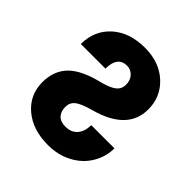

<svg xmlns="http://www.w3.org/2000/svg" viewBox="-156 -647 765 765"><g transform="rotate(45 227.0 -264.0)"><path d="M170.4 -146.5Q170.4 -121.6 184.3 -106.4Q198.2 -91.3 226.1 -91.3Q258.8 -91.3 276.6 -111.6Q294.4 -131.8 295.4 -168.5H425.8Q425.8 -121.1 400.9 -79.6Q376 -38.1 330.8 -14.2Q285.6 9.8 229 9.8Q143.1 9.8 89.6 -35.4Q36.1 -80.6 36.1 -151.9Q36.1 -216.8 75.7 -256.6Q115.2 -296.4 207 -317.9Q245.6 -328.6 262.5 -342.8Q279.3 -356.9 279.3 -380.4Q279.3 -405.8 264.4 -421.4Q249.5 -437 229 -437Q175.8 -437 175.8 -367.7H37.1Q37.1 -443.8 89.6 -491Q142.1 -538.1 228.5 -538.1Q309.6 -538.1 360.6 -491.2Q411.6 -444.3 411.6 -373.5Q411.6 -256.3 256.3 -213.9Q206.1 -200.2 188.2 -185.5Q170.4 -170.9 170.4 -146.5Z"/></g></svg>

Font: Roboto Condensed
Style: Bold
Weight: 700
Designer: Google
Version: Version 2.134; 2016